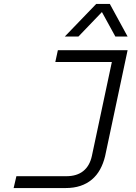

<svg xmlns="http://www.w3.org/2000/svg" viewBox="-20 -952 690 972"><path d="M49 0 63 -60H316Q369 -60 401.5 -86Q434 -112 445 -162L559 -698H626L512 -161Q503 -124 486.5 -94Q470 -64 445 -43Q420 -22 387 -11Q354 0 312 0ZM273 -698H623L610 -638H260ZM308 -767 467 -932H536L626 -767H564L496 -891L377 -767Z"/></svg>

Font: Azeret Mono Thin ExtraLight
Style: Italic
Weight: 250
Italic angle: -12°
Version: Version 1.002